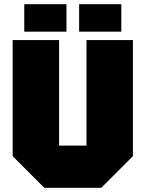

<svg xmlns="http://www.w3.org/2000/svg" viewBox="-20 -890 690 910"><path d="M40 -150V-700H260V-200H390V-700H610V-150L460 0H190ZM95 -740V-870H295V-740ZM355 -740V-870H555V-740Z"/></svg>

Font: Tektur Black
Style: Regular
Weight: 900
Designer: Adam Jagosz
Foundry: Adam Jagosz
Version: Version 1.005;gftools[0.9.30]